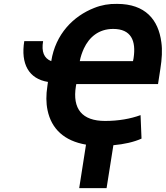

<svg xmlns="http://www.w3.org/2000/svg" viewBox="-20 -740 854 989"><path d="M105 -528C86 -411 128 -334 227 -318L224 -296C217 -251 217 -210 225 -172C245 -76 311 -14 423 5L388 229H529L564 8C619 3 669 -8 709 -26L704 -147C652 -128 590 -117 521 -117C403 -117 352 -179 371 -296L373 -307H794L806 -385C814 -436 817 -482 811 -523C796 -638 729 -720 583 -720C542 -721 502 -714 465 -699C358 -657 266 -565 244 -425C206 -440 193 -474 202 -528ZM391 -425C395 -448 403 -470 412 -490C439 -548 488 -591 563 -591C655 -591 682 -531 668 -440L665 -425Z"/></svg>

Font: Asimov Pro
Style: BdObl
Weight: 700
Designer: Google
Version: Version 2.000980; 2014